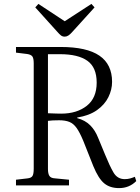

<svg xmlns="http://www.w3.org/2000/svg" viewBox="-20 -951 719 985"><path d="M591 14Q544 14 514.5 -10.5Q485 -35 459 -98L407 -229Q389 -272 373 -294.5Q357 -317 336 -325.5Q315 -334 283 -334Q247 -334 226 -331V-84Q226 -60 233.5 -48.5Q241 -37 262 -36L334 -29V0H62V-29L122 -36Q140 -38 146.5 -48Q153 -58 153 -86V-626Q153 -652 146 -661.5Q139 -671 119 -674L62 -681V-710H291Q425 -710 490 -665.5Q555 -621 555 -531Q555 -491 536 -452.5Q517 -414 477.5 -386Q438 -358 376 -348V-345Q417 -334 442.5 -308.5Q468 -283 483 -245L519 -158Q542 -101 562 -66.5Q582 -32 620 -32Q635 -32 647.5 -35.5Q660 -39 672 -44L679 -22Q643 14 591 14ZM294 -368Q374 -368 425 -408Q476 -448 476 -527Q476 -605 428.5 -639Q381 -673 288 -673H226V-370Q252 -369 268 -368.5Q284 -368 294 -368ZM312 -763Q301 -763 293 -769Q285 -775 272 -790L161 -913L177 -931L312 -842L449 -931L465 -913L348 -784Q340 -775 331 -769Q322 -763 312 -763Z"/></svg>

Font: Literata 36pt Light
Style: Regular
Weight: 300
Designer: Latin by Veronika Burian and Jose Scaglione. Greek by Irene Vlachou. Cyrillic by Vera Evstafieva.
Foundry: TypeTogether
Version: Version 3.002